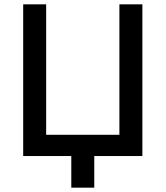

<svg xmlns="http://www.w3.org/2000/svg" viewBox="-20 -720 764 886"><path d="M193 -700V-98H531V-700H637V0H415V146H309V0H87V-700Z"/></svg>

Font: NT Somic Medium
Style: Regular
Weight: 500
Designer: Ravid Balaliev — lead type designer, mastering
Michael Voronin — secret advisor, marketing
Ivan Kovalenko — best boy
Foundry: NT Type
Version: Version 0.7